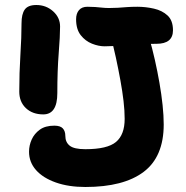

<svg xmlns="http://www.w3.org/2000/svg" viewBox="-20 -735 744 767"><path d="M321 12Q254 12 203 -6Q152 -24 124 -55.5Q96 -87 96 -129Q96 -154 106.5 -177.5Q117 -201 139 -217Q161 -233 197 -233Q221 -233 231 -222Q241 -211 241 -192Q241 -167 258.5 -153Q276 -139 321 -139Q409 -139 443.5 -168Q478 -197 478 -260Q478 -293 473.5 -331.5Q469 -370 461 -414Q453 -458 443 -504.5Q433 -551 420 -598Q411 -632 421 -654.5Q431 -677 455 -677Q504 -675 532 -657Q560 -639 576 -584Q588 -543 598.5 -496.5Q609 -450 617 -404Q625 -358 629.5 -315.5Q634 -273 634 -238Q634 -109 554 -48.5Q474 12 321 12ZM153 -278Q110 -278 83.5 -303Q57 -328 57 -369Q57 -445 61.5 -516Q66 -587 66 -642Q66 -679 79 -697Q92 -715 125 -715Q164 -715 192 -690Q220 -665 220 -629Q220 -591 214.5 -522Q209 -453 209 -363Q209 -278 153 -278ZM398 -550Q374 -550 347.5 -560.5Q321 -571 302.5 -594.5Q284 -618 284 -658Q284 -681 295.5 -694.5Q307 -708 329 -708Q346 -708 360 -707Q374 -706 387.5 -704.5Q401 -703 416 -703Q435 -703 451 -704Q467 -705 485.5 -706.5Q504 -708 529 -708Q562 -708 595 -700.5Q628 -693 649.5 -673Q671 -653 671 -614Q671 -560 605 -560Q545 -560 489.5 -555Q434 -550 398 -550Z"/></svg>

Font: Shantell Sans
Style: Bold
Weight: 700
Designer: Stephen Nixon, Anya Danilova, Shantell Martin
Foundry: Arrow Type
Version: Version 1.011;[c5ecc13dd]